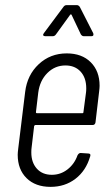

<svg xmlns="http://www.w3.org/2000/svg" viewBox="-20 -720 428 748"><path d="M341 -233H118Q115 -233 113 -229L103 -144Q102 -138 102 -126Q102 -87 123.5 -63Q145 -39 182 -39Q216 -39 243 -60Q270 -81 282 -115Q287 -124 294 -124L324 -122Q328 -122 330.5 -120Q333 -118 332 -114Q332 -111 331 -110Q315 -55 274 -23.5Q233 8 177 8Q118 8 83.5 -26Q49 -60 49 -117Q49 -125 51 -141L78 -362Q86 -428 131 -470Q176 -512 240 -512Q299 -512 333.5 -477.5Q368 -443 368 -386Q368 -378 366 -362L352 -243Q350 -233 341 -233ZM129 -359 120 -283Q120 -281 121 -280Q122 -279 123 -279H301Q305 -279 305 -283L315 -359Q316 -365 316 -376Q316 -417 294 -441Q272 -465 235 -465Q194 -465 164.5 -435.5Q135 -406 129 -359ZM151 -591 227 -693Q232 -700 239 -700H280Q286 -700 291 -693L343 -591Q344 -589 344 -585Q344 -579 336 -579H306Q300 -579 295 -586L259 -662Q258 -664 256 -664Q254 -664 253 -662L198 -586Q193 -579 186 -579H156Q150 -579 148.5 -582.5Q147 -586 151 -591Z"/></svg>

Font: Barlow Condensed Light
Style: Italic
Weight: 300
Width: 3
Italic angle: -7°
Designer: Jeremy Tribby
Foundry: Tribby Type
Version: Version 1.408